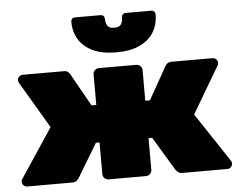

<svg xmlns="http://www.w3.org/2000/svg" viewBox="-53 -829 1119 894"><g transform="rotate(-5 506.5 -382.5)"><path d="M39 0Q29 0 22 -7Q15 -14 15 -24Q15 -31 19 -37L171 -266L44 -481Q43 -483 41 -487.5Q39 -492 39 -496Q39 -506 46 -513Q53 -520 63 -520H255Q269 -520 275.5 -513.5Q282 -507 284 -503L370 -350H392V-493Q392 -504 400 -512Q408 -520 419 -520H594Q605 -520 613 -512Q621 -504 621 -493V-350H643L729 -503Q731 -507 738 -513.5Q745 -520 758 -520H950Q960 -520 967 -513Q974 -506 974 -496Q974 -492 972.5 -487.5Q971 -483 969 -481L842 -266L994 -37Q998 -31 998 -24Q998 -14 991 -7Q984 0 974 0H764Q749 0 742 -7.5Q735 -15 733 -17L638 -175H621V-27Q621 -16 613 -8Q605 0 594 0H419Q408 0 400 -8Q392 -16 392 -27V-175H375L280 -17Q279 -15 271.5 -7.5Q264 0 249 0ZM507 -586Q440 -586 396.5 -607Q353 -628 331.5 -664Q310 -700 310 -746Q310 -754 314.5 -759.5Q319 -765 329 -765H448Q457 -765 462 -759.5Q467 -754 467 -746Q467 -727 475 -714Q483 -701 507 -701Q531 -701 539 -714Q547 -727 547 -746Q547 -754 552 -759.5Q557 -765 566 -765H685Q694 -765 699 -759.5Q704 -754 704 -746Q704 -700 682.5 -664Q661 -628 617.5 -607Q574 -586 507 -586Z"/></g></svg>

Font: Rubik Light Black
Style: Regular
Weight: 900
Version: Version 2.104